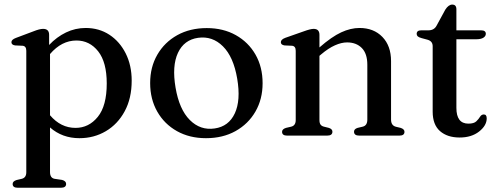

<svg xmlns="http://www.w3.org/2000/svg" viewBox="-20 -606 2226 858"><path d="M199.5 -450.5V-405Q233.5 -441 275 -461Q316.5 -481 363 -481Q422.5 -481 468.8 -450.8Q515 -420.5 541.8 -367.2Q568.5 -314 568.5 -245.5Q568.5 -166.5 537.2 -108.8Q506 -51 453 -19.8Q400 11.5 335 11.5Q258 11.5 203.5 -36.5V163Q203.5 189 223.5 193L257.5 198Q275.5 203 275.5 216Q275.5 233 252 233H59Q36.5 233 36.5 216Q36.5 204 54 198.5L77.5 193Q97.5 188 97.5 163.5V-379Q97.5 -400 81 -401.5L47.5 -403Q31 -405.5 31 -417.5Q31 -429 51 -436.5L129.5 -466Q157 -477 172.5 -477Q199.5 -477 199.5 -450.5ZM321.5 -425Q255.5 -425 203.5 -364.5V-91Q251.5 -34.5 317.5 -34.5Q377 -34.5 417 -83.8Q457 -133 457 -233Q457 -328 418.8 -376.5Q380.5 -425 321.5 -425Z M904 -480.5Q977.5 -480.5 1033.8 -449Q1090 -417.5 1121.8 -362Q1153.5 -306.5 1153.5 -234Q1153.5 -163 1121.5 -107.5Q1089.5 -52 1032.5 -20.2Q975.5 11.5 900.5 11.5Q827 11.5 770.8 -20Q714.5 -51.5 682.8 -107.2Q651 -163 651 -235Q651 -306 683 -361.5Q715 -417 772 -448.8Q829 -480.5 904 -480.5ZM939.5 -32Q1002 -41 1029.2 -99.2Q1056.5 -157.5 1040 -254.5Q1023.5 -352 976.2 -399Q929 -446 865 -437Q802.5 -428 775.2 -369.8Q748 -311.5 764.5 -214.5Q781 -117 828.2 -69.8Q875.5 -22.5 939.5 -32Z M1407.5 -450.5V-394Q1462.5 -442 1504.8 -461.5Q1547 -481 1586.5 -481Q1650 -481 1688.8 -441Q1727.5 -401 1727.5 -333V-71.5Q1727.5 -45 1749.5 -39.5L1770.5 -34.5Q1787.5 -29 1787.5 -17Q1787.5 0 1765 0H1585.5Q1562 0 1562 -17.5Q1562 -29.5 1578 -34.5L1601 -40Q1621.5 -45 1621.5 -71.5V-316.5Q1621.5 -366.5 1596.8 -391.5Q1572 -416.5 1531 -416.5Q1506 -416.5 1476.8 -403.5Q1447.5 -390.5 1414.5 -362.5L1407.5 -356.5V-70Q1407.5 -56 1412.5 -49.2Q1417.5 -42.5 1427.5 -40L1449.5 -34.5Q1465.5 -29.5 1465.5 -17.5Q1465.5 0 1442 0H1263Q1240.5 0 1240.5 -17Q1240.5 -29 1258 -34.5L1281.5 -40Q1301.5 -45 1301.5 -69.5V-379Q1301.5 -400 1285 -401.5L1251.5 -403Q1235 -405.5 1235 -417.5Q1235 -429.5 1255 -437L1337.5 -466Q1367.5 -477 1381.5 -477Q1407.5 -477 1407.5 -450.5Z M1890.5 -428.5 1864.5 -435.5Q1851.5 -439 1846.8 -443.5Q1842 -448 1842 -454.5Q1842 -470.5 1862.5 -470.5H1894.5Q1919.5 -470.5 1930.5 -490.5L1970 -563Q1984.5 -585.5 2001 -585.5Q2019.5 -585.5 2019.5 -564.5V-470.5H2129.5Q2151 -470.5 2151 -455Q2151 -444.5 2140.2 -437.5Q2129.5 -430.5 2106.5 -430.5H2019.5V-124Q2019.5 -53.5 2073 -53.5Q2098 -53.5 2108.5 -63.8Q2119 -74 2125.2 -84.2Q2131.5 -94.5 2142 -94.5Q2155 -94.5 2155 -77Q2155 -45 2121 -18.2Q2087 8.5 2034 8.5Q1979 8.5 1946.2 -20.2Q1913.5 -49 1913.5 -107V-399.5Q1913.5 -422 1890.5 -428.5Z"/></svg>

Font: Fraunces 9pt S000
Style: Regular
Weight: 400
Version: Version 1.000; ttfautohint (v1.8.3)